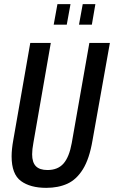

<svg xmlns="http://www.w3.org/2000/svg" viewBox="-20 -894 550 926"><path d="M203 12Q126 12 81 -21Q36 -54 36 -140Q36 -157 38 -176.5Q40 -196 44 -218L126 -687H225L141 -205Q138 -189 136.5 -175.5Q135 -162 135 -150Q135 -111 153 -92.5Q171 -74 209 -74Q259 -74 286.5 -105.5Q314 -137 326 -204L411 -687H510L426 -216Q411 -128 380 -78Q349 -28 305 -8Q261 12 203 12ZM239 -775 257 -874H320L302 -775ZM361 -775 379 -874H440L423 -775Z"/></svg>

Font: Archivo ExtraCondensed Medium
Style: Italic
Weight: 500
Width: 2
Italic angle: -10°
Designer: Hector Gatti
Foundry: Omnibus-Type
Version: Version 2.001